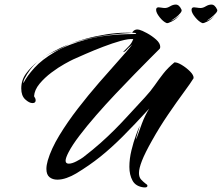

<svg xmlns="http://www.w3.org/2000/svg" viewBox="-20 -781 971 840"><path d="M610 39Q574 35 560 9.5Q546 -16 546 -51Q546 -86 555 -123Q564 -160 575 -190Q586 -220 592 -232Q582 -199 578.5 -187Q575 -175 576 -172Q587 -204 601 -241Q615 -278 633 -306Q568 -235 517.5 -184.5Q467 -134 419 -95.5Q371 -57 313 -22Q293 -10 271.5 -2.5Q250 5 231 5Q210 5 196.5 -6Q183 -17 183 -42Q183 -58 189 -79Q204 -130 239.5 -188.5Q275 -247 321 -306.5Q367 -366 414 -420Q461 -474 500 -517.5Q539 -561 559 -586Q538 -569 533 -562Q528 -555 518 -553Q531 -567 543.5 -579Q556 -591 563 -610Q543 -612 507.5 -602Q472 -592 431.5 -576.5Q391 -561 355.5 -545.5Q320 -530 300 -521Q289 -516 262 -501Q235 -486 205 -463.5Q175 -441 153 -414.5Q131 -388 129 -360Q136 -350 136 -342Q136 -330 122 -330Q108 -330 90.5 -346Q73 -362 73 -394Q73 -431 94.5 -460Q116 -489 147 -513Q126 -495 111.5 -475.5Q97 -456 87 -436Q84 -431 82.5 -422.5Q81 -414 84 -420Q98 -448 130.5 -484Q163 -520 220 -553.5Q277 -587 361 -609Q445 -631 562 -632Q576 -632 576 -634Q576 -636 570.5 -637Q565 -638 559 -637Q559 -642 565.5 -647Q572 -652 581 -652Q586 -652 589 -651Q601 -648 623 -636Q645 -624 663 -608Q681 -592 681 -576Q681 -574 680.5 -572Q680 -570 679 -568Q666 -555 636.5 -525.5Q607 -496 567.5 -455.5Q528 -415 484.5 -369Q441 -323 400.5 -276.5Q360 -230 328 -188Q296 -146 280 -115Q267 -90 267 -78Q267 -65 281 -65Q295 -65 315 -75.5Q335 -86 344 -93Q388 -127 420.5 -156Q453 -185 481.5 -213.5Q510 -242 541 -276Q572 -310 614 -355Q639 -382 657 -408Q675 -434 694.5 -459Q714 -484 743 -508Q755 -509 775 -497Q795 -485 811.5 -468.5Q828 -452 827 -439Q815 -419 784 -377Q753 -335 715.5 -280Q678 -225 645 -166Q614 -111 601 -77.5Q588 -44 588 -24Q588 -6 597 4Q606 14 619 24Q625 27 625 32Q625 40 610 39ZM280 -587Q310 -599 353.5 -611Q397 -623 444.5 -630.5Q492 -638 533 -638Q540 -638 546.5 -638Q553 -638 559 -637Q475 -633 405.5 -620Q336 -607 280 -587ZM160 -523Q210 -558 280 -587L273 -583Q248 -569 217.5 -555.5Q187 -542 160 -523ZM147 -513 148 -514H149L150 -515H151L152 -516L153 -517Q154 -518 155 -518Q155 -519 156 -519Q156 -520 156.5 -520Q157 -520 157 -520Q157 -520 158 -521L157 -520L156 -519L155 -518Q154 -518 153 -517Q153 -517 153 -517Q152 -516 152 -516Q151 -516 151 -515Q150 -515 150 -515Q150 -515 149 -514Q149 -514 148.5 -513.5Q148 -513 148 -514Q148 -513 147 -513ZM865 -680Q850 -686 834 -705.5Q818 -725 818 -738Q818 -749 829 -749Q834 -749 842 -747.5Q850 -746 858 -746Q868 -746 880.5 -753.5Q893 -761 905 -761Q920 -761 930 -739Q933 -733 924 -723Q915 -713 903.5 -704Q892 -695 884 -690Q889 -691 900.5 -698Q912 -705 920 -714Q905 -696 887.5 -687Q870 -678 865 -680ZM709 -680Q694 -686 678.5 -705.5Q663 -725 663 -738Q663 -749 674 -749Q679 -749 686.5 -747.5Q694 -746 702 -746Q712 -746 724.5 -753.5Q737 -761 749 -761Q764 -761 774 -739Q777 -733 768.5 -723Q760 -713 748 -704Q736 -695 728 -690Q734 -691 746 -699Q758 -707 767 -716Q751 -697 732.5 -687.5Q714 -678 709 -680Z"/></svg>

Font: Smooch
Style: Regular
Weight: 400
Designer: Robert E. Leuschke
Foundry: Robert E. Leuschke
Version: Version 1.010; ttfautohint (v1.8.3)